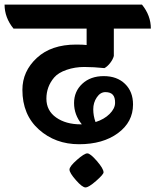

<svg xmlns="http://www.w3.org/2000/svg" viewBox="-69 -645 680 840"><path d="M284 -101H289Q255 -143 255 -194Q255 -245 291 -278.5Q327 -312 385 -312Q443 -312 478 -278Q513 -244 513 -188Q513 -111 447 -62.5Q381 -14 277 -14Q173 -14 101 -78.5Q29 -143 29 -252Q29 -333 92 -391.5Q155 -450 264 -450Q295 -450 310 -448V-520H-10Q-49 -568 -49 -625H552Q591 -577 591 -520H429V-400Q425 -385 413 -369.5Q401 -354 388 -347Q340 -352 299.5 -352Q259 -352 222.5 -339.5Q186 -327 168 -306Q134 -266 134 -213.5Q134 -161 176.5 -131Q219 -101 284 -101ZM349 -111Q387 -123 410.5 -146.5Q434 -170 434.5 -194.5Q435 -219 424.5 -230.5Q414 -242 392 -242Q370 -242 354.5 -219Q339 -196 339 -167Q339 -138 349 -111ZM384 109Q384 118 351.5 146.5Q319 175 305 175Q291 175 263 143Q235 111 235 97Q235 83 267.5 54.5Q300 26 313 26Q326 26 355 59.5Q384 93 384 109Z"/></svg>

Font: Karma
Style: Bold
Weight: 700
Designer: Joana Correia
Foundry: Indian Type Foundry
Version: Version 1.202;PS 1.0;hotconv 1.0.78;makeotf.lib2.5.61930; tt